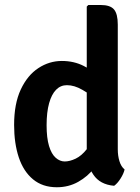

<svg xmlns="http://www.w3.org/2000/svg" viewBox="-20 -756 574 789"><path d="M464 -142.5Q464 -116 470.8 -93.8Q477.5 -71.5 492 -59.5Q488 -42 475.2 -22Q462.5 -2 449 7.5Q391 2.5 363.8 -38Q336.5 -78.5 336.5 -134V-729L343 -735.5H393.5Q433 -735.5 448.5 -717.2Q464 -699 464 -655ZM38 -242.5Q38 -330 65.5 -388.5Q93 -447 137.8 -476.2Q182.5 -505.5 234 -505.5Q284 -505.5 324 -485Q364 -464.5 398.5 -442L380 -345Q351 -368 318.2 -387Q285.5 -406 255 -406Q229 -406 210.5 -387.2Q192 -368.5 181.8 -331.8Q171.5 -295 171.5 -241.5Q171.5 -189 181.5 -156Q191.5 -123 208.8 -107.8Q226 -92.5 246 -92.5Q266.5 -92.5 290.8 -104Q315 -115.5 337 -143.5Q359 -171.5 371.5 -220L400.5 -137.5Q393.5 -100 367.2 -65.5Q341 -31 301.5 -8.8Q262 13.5 213.5 13.5Q155 13.5 115.8 -19Q76.5 -51.5 57.2 -109.2Q38 -167 38 -242.5Z"/></svg>

Font: Signika Light SemiBold
Style: Regular
Weight: 600
Version: Version 2.003;gftools[0.9.32]